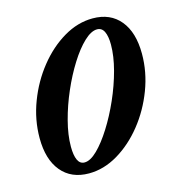

<svg xmlns="http://www.w3.org/2000/svg" viewBox="-87 -613 665 703"><g transform="rotate(-15 246.0 -261.5)"><path d="M166.5 10.5Q99.5 10.5 62 -34.8Q24.5 -80 24.5 -161Q24.5 -230.5 49.8 -297Q75 -363.5 118 -417.2Q161 -471 214.8 -502.8Q268.5 -534.5 325 -534.5Q392 -534.5 429.2 -489.2Q466.5 -444 466.5 -362.5Q466.5 -293.5 441.2 -227Q416 -160.5 373.2 -107Q330.5 -53.5 276.8 -21.5Q223 10.5 166.5 10.5ZM161 -32.5Q183 -32.5 210 -59Q237 -85.5 264.2 -128.8Q291.5 -172 314.5 -224Q337.5 -276 351.5 -328.5Q365.5 -381 365.5 -424.5Q365.5 -456 357 -473.8Q348.5 -491.5 330.5 -491.5Q308 -491.5 280.8 -465.8Q253.5 -440 226.5 -397Q199.5 -354 177 -302.2Q154.5 -250.5 140.8 -198Q127 -145.5 127 -101Q127 -68.5 135.2 -50.5Q143.5 -32.5 161 -32.5Z"/></g></svg>

Font: Libre Caslon Condensed SemiBold Italic
Style: Regular
Weight: 600
Italic angle: -22.583°
Designer: Pablo Impallari, Rodrigo Fuenzalida, Katja Schimmel, Ertekin Erdin
Foundry: Pablo Impallari, Rodrigo Fuenzalida
Version: Version 2.000; ttfautohint (v1.8.4.7-5d5b);gftools[0.9.33]